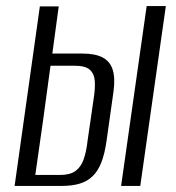

<svg xmlns="http://www.w3.org/2000/svg" viewBox="-20 -611 579 631"><path d="M28 0 111 -590H173L152 -435H251Q293 -435 317.5 -422Q342 -409 350.5 -381.5Q359 -354 353 -310L330 -147Q324 -105 313 -77Q302 -49 284.5 -32Q267 -15 242 -7.5Q217 0 184 0ZM96 -36H177Q210 -36 228 -49Q246 -62 255 -87.5Q264 -113 268 -150Q273 -184 278.5 -222Q284 -260 289 -295Q293 -322 291.5 -345Q290 -368 275.5 -381.5Q261 -395 225 -395H146Q134 -306 121.5 -215Q109 -124 96 -36ZM378 0 462 -591H525L441 0Z"/></svg>

Font: Alumni Sans
Style: Italic
Weight: 400
Italic angle: -8°
Version: Version 1.016